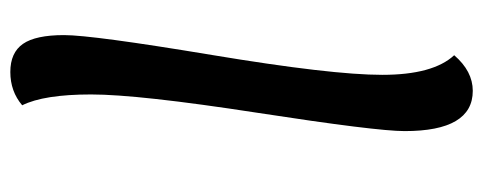

<svg xmlns="http://www.w3.org/2000/svg" viewBox="-302 -627 936 372"><g transform="rotate(-90 166.0 -441.0)"><path d="M245 -29Q214 7 176 7Q98 7 98 -125Q98 -180 133.5 -410.5Q169 -641 169 -732.5Q169 -824 148 -866Q175 -889 212.5 -889Q250 -889 267 -864.5Q284 -840 284 -785Q284 -730 245.5 -498.5Q207 -267 207 -168.5Q207 -70 245 -29Z"/></g></svg>

Font: Paprika
Style: Regular
Weight: 400
Designer: Eduardo Rodriguez Tunni
Foundry: Eduardo Rodriguez Tunni
Version: Version 1.001